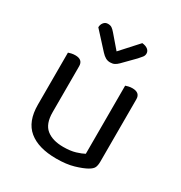

<svg xmlns="http://www.w3.org/2000/svg" viewBox="-164 -798 877 930"><g transform="rotate(30 275.0 -333.5)"><path d="M75 -460Q80 -462 90.5 -464.5Q101 -467 113 -467Q155 -467 155 -430V-173Q155 -108 189 -80.5Q223 -53 283 -53Q323 -53 351 -61.5Q379 -70 395 -79V-460Q400 -462 410.5 -464.5Q421 -467 432 -467Q475 -467 475 -430V-82Q475 -61 469.5 -48.5Q464 -36 443 -24Q420 -11 379.5 1Q339 13 282 13Q182 13 128.5 -31Q75 -75 75 -169ZM276 -583 364 -680Q384 -678 395.5 -669Q407 -660 407 -646Q407 -635 400 -626Q393 -617 382 -605L319 -541Q309 -531 299 -526Q289 -521 275 -521Q261 -521 249.5 -527.5Q238 -534 226 -547L141 -640Q141 -655 150 -666.5Q159 -678 174 -678Q187 -678 195.5 -672.5Q204 -667 215 -654Z"/></g></svg>

Font: Baloo 2 Latin
Style: Regular
Weight: 400
Designer: Sarang Kulkarni and Ek Type
Foundry: Ek Type
Version: Version 1.001